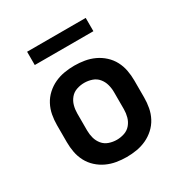

<svg xmlns="http://www.w3.org/2000/svg" viewBox="-166 -838 933 976"><g transform="rotate(-30 300.0 -350.5)"><path d="M300 8Q270 8 240.5 3Q211 -2 184 -14.5Q157 -27 134.5 -47.5Q112 -68 98 -94.5Q84 -121 78.5 -150.5Q73 -180 73 -210V-310Q73 -340 78.5 -369.5Q84 -399 98 -425.5Q112 -452 134.5 -472.5Q157 -493 184 -505.5Q211 -518 240.5 -523Q270 -528 300 -528Q330 -528 359.5 -523Q389 -518 416 -505.5Q443 -493 465.5 -472.5Q488 -452 502 -425.5Q516 -399 521.5 -369.5Q527 -340 527 -310V-210Q527 -180 521.5 -150.5Q516 -121 502 -94.5Q488 -68 465.5 -47.5Q443 -27 416 -14.5Q389 -2 359.5 3Q330 8 300 8ZM300 -93Q323 -93 345 -100.5Q367 -108 381.5 -125.5Q396 -143 402 -165Q408 -187 408 -210V-310Q408 -333 402 -355Q396 -377 381.5 -394.5Q367 -412 345 -419.5Q323 -427 300 -427Q277 -427 255 -419.5Q233 -412 218.5 -394.5Q204 -377 198 -355Q192 -333 192 -310V-210Q192 -187 198 -165Q204 -143 218.5 -125.5Q233 -108 255 -100.5Q277 -93 300 -93ZM128 -631V-709H472V-631Z"/></g></svg>

Font: Iosevka Fixed Extended
Style: Bold
Weight: 700
Width: 7
Monospace: yes
Designer: Belleve Invis
Foundry: Belleve Invis
Version: Version 24.1.1; ttfautohint (v1.8.4)